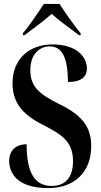

<svg xmlns="http://www.w3.org/2000/svg" viewBox="-20 -951 514 981"><path d="M97 -781V-771H105C144 -801 202 -842 244 -880C286 -842 345 -801 384 -771H392V-781C360 -819 313 -886 284 -931H204C175 -886 129 -819 97 -781ZM226 10C361 10 446 -72 446 -204C446 -299 404 -359 289 -416C177 -471 135 -510 135 -593C135 -677 184 -714 234 -714C297 -714 327 -657 327 -532C398 -532 424 -561 424 -601C424 -662 370 -724 248 -724C131 -724 44 -651 44 -526C44 -437 84 -371 196 -315C287 -267 353 -234 353 -128C353 -44 314 -1 244 -1C154 -1 116 -74 116 -214C69 -214 27 -189 27 -129C27 -69 65 10 226 10Z"/></svg>

Font: Noto Serif Display ExtraCondensed
Style: Bold
Weight: 700
Width: 2
Designer: Monotype Design Team
Foundry: Monotype Imaging Inc.
Version: Version 2.009